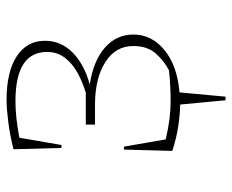

<svg xmlns="http://www.w3.org/2000/svg" viewBox="-81 -481 706 584"><g transform="rotate(-90 272.0 -189.0)"><path d="M105 -18 109 -165H118L140 -38Q174 -30 202 -26.5Q230 -23 254 -23Q305 -23 350 -28Q379 -43 401.5 -68.5Q424 -94 424 -137Q424 -190 376 -221Q328 -252 251 -253H185V-281H282Q315 -291 343 -306.5Q371 -322 388.5 -345Q406 -368 406 -399Q406 -495 256 -495Q207 -495 145 -483L123 -355H114L110 -501Q154 -512 194 -517Q234 -522 260 -522Q346 -522 393 -491Q440 -460 440 -405Q440 -357 404.5 -321.5Q369 -286 307 -269Q379 -258 419 -223Q459 -188 459 -136Q459 -81 412 -42Q365 -3 283 4L270 144H259L246 6Q221 6 182.5 0.5Q144 -5 105 -18Z"/></g></svg>

Font: Piazzolla SC Thin
Style: Regular
Weight: 100
Designer: Juan Pablo del Peral
Foundry: Huerta Tipografica
Version: Version 1.330